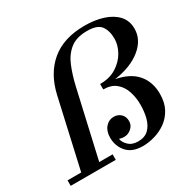

<svg xmlns="http://www.w3.org/2000/svg" viewBox="-186 -929 1108 1107"><g transform="rotate(-30 368.0 -375.0)"><path d="M-17.5 -36.5H73.5L176 -491Q205 -620 289.5 -690Q374 -760 513 -760Q579.5 -760 634.2 -742.8Q689 -725.5 721.8 -690.2Q754.5 -655 754.5 -601Q754.5 -528 689.2 -474.5Q624 -421 512 -404.5Q603 -387.5 648.2 -335Q693.5 -282.5 693.5 -202.5Q693.5 -145.5 671.8 -105Q650 -64.5 615 -39.2Q580 -14 538.8 -2Q497.5 10 459 10Q388.5 10 353.2 -30Q318 -70 318 -126Q318 -169.5 340.5 -195.2Q363 -221 395 -221Q423.5 -221 442.2 -203.2Q461 -185.5 461 -155Q461 -127.5 439.5 -108.8Q418 -90 392 -90Q380.5 -90 373.2 -91.5Q366 -93 359 -95.5Q362 -72.5 385 -49.8Q408 -27 448.5 -27Q493 -27 518.5 -52Q544 -77 554.5 -117.5Q565 -158 565 -205Q565 -252 551.2 -293.8Q537.5 -335.5 506.2 -361.5Q475 -387.5 423 -387.5V-423.5Q487.5 -423.5 532.8 -452.2Q578 -481 601.8 -523.8Q625.5 -566.5 625.5 -608.5Q625.5 -663 601.5 -694.8Q577.5 -726.5 510.5 -726.5Q438.5 -726.5 397 -693.2Q355.5 -660 332.8 -604.2Q310 -548.5 294.5 -481L193.5 -36.5H282.5V0H-17.5Z"/></g></svg>

Font: Bodoni* 06pt Medium
Style: Italic
Weight: 500
Italic angle: -13°
Version: Version 2.3